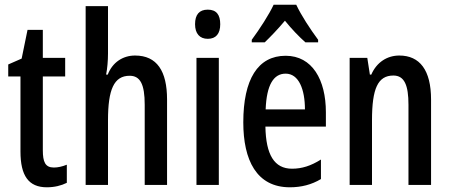

<svg xmlns="http://www.w3.org/2000/svg" viewBox="-20 -786 1913 816"><path d="M209 -74C172 -74 162 -98 162 -148V-461H257V-540H162V-659H97L72 -537L15 -512V-461H67V-142C67 -40 101 10 179 10C211 10 240 3 264 -9V-86C244 -78 226 -74 209 -74Z M439 -558V-760H344V0H439V-275C439 -405 464 -464 531 -464C576 -464 595 -428 595 -341V0H690V-363C690 -484 647 -550 554 -550C502 -550 458 -521 438 -469H431C436 -494 439 -528 439 -558Z M863 -745C827 -745 809 -724 809 -683C809 -643 829 -621 863 -621C898 -621 916 -643 916 -683C916 -723 900 -745 863 -745ZM910 -540H815V0H910Z M1239 -766H1143C1124 -725 1084 -663 1050 -617V-606H1105C1127 -627 1161 -662 1191 -698C1220 -662 1251 -630 1278 -606H1332V-617C1298 -663 1260 -721 1239 -766ZM1194 -549C1076 -549 1014 -449 1014 -266C1014 -106 1070 10 1212 10C1260 10 1304 -1 1344 -25V-108C1301 -81 1263 -69 1221 -69C1146 -69 1110 -128 1108 -248H1365V-309C1365 -447 1307 -549 1194 -549ZM1194 -473C1250 -473 1276 -406 1276 -321H1109C1113 -426 1143 -473 1194 -473Z M1677 -550C1626 -550 1581 -522 1558 -469H1552L1541 -540H1466V0H1561V-275C1561 -410 1586 -465 1652 -465C1699 -465 1716 -423 1716 -341V0H1812V-363C1812 -488 1764 -550 1677 -550Z"/></svg>

Font: Noto Sans Malayalam ExtraCondensed Medium
Style: Regular
Weight: 500
Width: 2
Designer: Jelle Bosma - Monotype Design Team
Foundry: Monotype Imaging Inc.
Version: Version 2.104